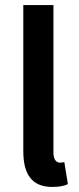

<svg xmlns="http://www.w3.org/2000/svg" viewBox="-20 -726 312 758"><path d="M186 12C214 12 234 8 248 1L234 -86C226 -84 222 -84 216 -84C204 -84 191 -94 191 -123V-706H72V-129C72 -42 103 12 186 12Z"/></svg>

Font: Source Sans Pro Semibold
Style: Regular
Weight: 600
Designer: Paul D. Hunt
Foundry: Adobe Systems Incorporated
Version: Version 3.006;hotconv 1.0.111;makeotfexe 2.5.65597